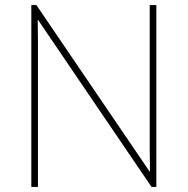

<svg xmlns="http://www.w3.org/2000/svg" viewBox="-20 -734 738 754"><path d="M594 0H575L130 -655H128Q129 -612 129 -577Q129 -542 129 -502V0H103V-714H123L567 -61H569Q568 -99 568 -138Q568 -177 568 -211V-714H594Z"/></svg>

Font: Noto Sans Syriac Western Thin
Style: Regular
Weight: 100
Designer: Patrick Giasson and the Monotype Design Team
Foundry: Monotype Imaging Inc.
Version: Version 3.000; ttfautohint (v1.8.4.7-5d5b)